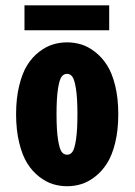

<svg xmlns="http://www.w3.org/2000/svg" viewBox="-20 -666 490 698"><path d="M69 -646.5H377V-556H69ZM38.5 -251Q38.5 -308.5 49.8 -354.5Q61 -400.5 79 -429.2Q97 -458 121.8 -477.2Q146.5 -496.5 171.8 -504.2Q197 -512 224 -512Q251 -512 276 -504.2Q301 -496.5 325.8 -477.2Q350.5 -458 369 -429.2Q387.5 -400.5 398.8 -354.5Q410 -308.5 410 -251Q410 -193 398.8 -147Q387.5 -101 369 -72Q350.5 -43 325.8 -23.8Q301 -4.5 276 3.2Q251 11 224 11Q197 11 172 3.2Q147 -4.5 122.2 -23.8Q97.5 -43 79.2 -72Q61 -101 49.8 -147Q38.5 -193 38.5 -251ZM224 -103.5Q235.5 -103.5 243.2 -113.8Q251 -124 256.2 -158Q261.5 -192 261.5 -251Q261.5 -309 256.2 -342.8Q251 -376.5 243.2 -387Q235.5 -397.5 224 -397.5Q211.5 -397.5 203.8 -387Q196 -376.5 190.8 -343Q185.5 -309.5 185.5 -251Q185.5 -192 191 -158Q196.5 -124 204.2 -113.8Q212 -103.5 224 -103.5Z"/></svg>

Font: League Mono Condensed
Style: Bold
Weight: 700
Width: 1
Designer: Tyler Finck
Foundry: The League of Moveable Type / Tyler Finck
Version: Version 2.210